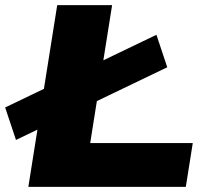

<svg xmlns="http://www.w3.org/2000/svg" viewBox="-57 -725 814 745"><path d="M53 0 165 -705H378L293 -170H691L664 0ZM5 -182 -37 -308 550 -590 592 -464Z"/></svg>

Font: Nunito Sans 10pt Expanded Black
Style: Italic
Weight: 900
Width: 7
Italic angle: -9°
Designer: Vernon Adams
Foundry: Vernon Adams
Version: Version 3.101;gftools[0.9.27]